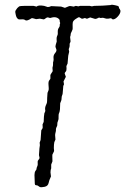

<svg xmlns="http://www.w3.org/2000/svg" viewBox="-20 -793 570 813"><path d="M274.9 -598.6Q274.9 -594.2 271 -585L272.9 -574.2L269 -557.1Q268.1 -553.2 267.6 -541.5Q267.1 -529.8 266.1 -523.9L261.2 -513.2Q261.2 -511.2 261.7 -502.9Q262.2 -494.6 258.3 -489.7Q253.9 -485.4 253.9 -481.9L258.8 -467.8L249 -448.2L251 -436L248 -429.2Q247.1 -423.3 246.6 -412.1Q246.1 -400.9 245.1 -395Q240.2 -383.8 240.7 -376.5Q241.2 -369.1 234.9 -356Q234.9 -324.7 231 -316.4Q227.1 -308.1 228 -298.3Q229 -288.1 225.6 -280.8Q222.2 -273.9 222.7 -267.6Q223.1 -261.2 220.7 -257.3Q216.8 -250.5 216.8 -245.1V-238.8L213.9 -226.1Q212.9 -221.7 213.9 -213.9Q214.8 -206.1 214.8 -202.1L210 -190.9Q208 -181.2 208 -166L209 -154.8Q209 -151.9 206.1 -147Q203.1 -142.1 202.1 -139.2Q201.2 -136.2 201.7 -125Q202.1 -113.8 202.1 -109.9L196.8 -96.2V-80.1Q193.8 -74.2 193.8 -63L195.8 -45.9L189 -29.8Q187 -22.9 186 -18.6Q183.1 -4.9 168.9 -2Q154.8 1 148.9 -1L140.1 -6.8Q139.6 -7.8 134.8 -8.3Q129.9 -8.8 128.4 -10.7Q127 -12.7 127 -24.9L126 -51.3Q126 -64 130.4 -69.8Q134.8 -75.2 134.8 -77.6V-81.1L139.2 -92.8Q140.1 -95.7 139.6 -102.5Q139.2 -109.4 140.1 -111.8L147 -122.1Q147.9 -125 146.5 -129.4Q145 -133.8 145 -136.2L147 -165L148.9 -178.2L147.9 -189L151.9 -200.2Q152.8 -206.1 153.3 -220.2Q153.8 -234.4 154.8 -241.2L160.2 -250Q161.1 -252 160.6 -257.3Q160.2 -262.7 160.2 -266.1Q165 -275.9 165 -276.9L166 -298.8L168 -314Q169.4 -315.4 171.9 -323.2L170.9 -332Q170.9 -340.3 174.3 -347.2Q177.7 -354 178.7 -358.4Q179.7 -362.8 179.7 -377.9Q180.2 -393.1 181.2 -399.9L186 -412.1Q187 -417 185.5 -432.1Q184.1 -447.3 188.5 -452.6Q192.9 -458 193.4 -460Q193.8 -461.9 193.4 -468.3Q192.9 -474.6 193.8 -476.6Q194.3 -478.5 198.2 -483.9Q202.1 -488.8 203.1 -492.2L202.1 -505.9Q205.1 -516.6 204.6 -521.5Q204.1 -526.9 204.6 -528.3Q205.1 -529.8 206.1 -534.2Q207 -538.1 207 -540Q207 -542 206.5 -549.8Q206.1 -559.6 213.4 -568.4Q221.2 -577.1 218.3 -585Q214.8 -592.8 214.8 -596.7Q214.8 -600.6 220.2 -617.2Q220.2 -619.1 219.7 -626.5Q219.2 -633.8 221.2 -638.7Q223.1 -643.6 224.1 -646Q225.1 -649.4 224.6 -657.2Q224.1 -668 228.5 -674.3Q232.9 -680.7 232.9 -683.1V-689L234.9 -695.3L232.9 -701.2V-704.1Q232.9 -709 231 -710.9Q218.3 -725.6 191.9 -716.8Q189.9 -716.8 185.1 -718.8Q180.2 -720.7 173.8 -715.8Q168 -710.9 165 -710.9L148.9 -713.9L132.8 -711.9Q130.9 -711.9 124 -714.4Q117.2 -716.8 113.8 -715.8Q93.8 -702.6 87.4 -707.5Q81.1 -712.4 69.8 -710.9Q58.1 -710 56.2 -712.9Q49.8 -716.8 46.9 -729.5Q43.9 -742.2 44.9 -746.1Q45.9 -749 53.2 -758.8Q60.1 -765.6 63 -766.6Q65.9 -767.6 83 -768.1H122.1L134.8 -765.1Q142.1 -772.5 167 -768.1L182.1 -763.2Q189 -763.2 196.8 -767.1L238.8 -765.1L254.9 -759.8L272.9 -767.1Q277.3 -768.1 283.2 -766.6Q289.1 -765.1 292 -765.1L300.8 -768.1L312 -766.1L318.8 -768.1H359.9L369.1 -766.1L378.9 -768.1Q422.9 -769 427.7 -770Q432.6 -771 440.4 -771Q448.2 -771 450.7 -772.5Q453.1 -773.9 466.8 -771Q480.5 -768.1 481.9 -766.1Q483.9 -764.2 483.9 -758.8Q488.3 -754.4 490.2 -747.1Q490.2 -735.4 478.5 -722.7Q466.8 -710 457 -710.9Q452.1 -715.8 448.2 -715.8Q437 -712.9 430.2 -713.9L416 -717.8L405.8 -716.8Q404.8 -716.8 402.3 -717.8Q399.9 -718.8 398.4 -718.3Q397 -717.8 392.1 -715.3Q387.2 -712.9 382.8 -712.9L361.8 -719.2L349.1 -713.9Q348.6 -712.9 344.7 -714.8Q340.8 -716.8 339.4 -716.8L330.1 -713.9Q325.2 -713.9 324.2 -714.8Q323.2 -715.8 321.3 -716.8Q319.3 -717.8 316.4 -719.7Q313 -721.7 300.8 -712.9Q289.1 -705.1 288.1 -697.3Q287.1 -689.5 287.6 -680.2Q288.1 -671.9 287.1 -668Q286.1 -664.1 283.7 -659.7Q278.8 -650.9 279.3 -647.9Q279.8 -645 276.9 -636.2L278.8 -618.2Q278.8 -615.7 274.9 -607.9Z"/></svg>

Font: AntiqueNobleLightItalic
Style: LightItalic
Weight: 400
Version: Version 001.000